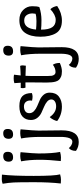

<svg xmlns="http://www.w3.org/2000/svg" viewBox="626 -1348 932 2225"><g transform="rotate(-90 1092.5 -236.0)"><path d="M78 2Q93 -128 93 -306.5Q93 -485 90 -543Q87 -601 75 -672Q101 -682 127 -682Q153 -682 181 -680Q166 -557 166 -312Q166 -67 184 -6Q151 4 123 4Q95 4 78 2Z M426 -256Q426 -92 444 -6Q408 4 379 4Q350 4 338 2Q353 -134 353 -247.5Q353 -361 335 -458Q369 -468 396 -468Q423 -468 441 -464Q426 -309 426 -256ZM445 -613Q445 -551 381 -551Q331 -551 331 -602Q331 -665 395 -665Q445 -665 445 -613Z M691 -256 694 13Q694 210 559 210Q501 210 456 178Q456 121 489 95Q500 111 521 123.5Q542 136 562 136Q618 136 618 -4V-227Q618 -366 600 -458Q634 -468 661 -468Q688 -468 706 -464Q691 -309 691 -256ZM710 -613Q710 -551 646 -551Q596 -551 596 -602Q596 -665 660 -665Q710 -665 710 -613Z M1131 -126Q1131 -55 1085 -20Q1039 15 970 15Q874 15 802 -40Q806 -62 817.5 -83.5Q829 -105 838 -116L848 -126Q900 -52 972 -52Q1007 -52 1029.5 -67Q1052 -82 1052 -108.5Q1052 -135 1027.5 -156Q1003 -177 968 -191.5Q933 -206 898 -222.5Q863 -239 838.5 -270Q814 -301 814 -344Q814 -406 854 -442Q894 -478 974.5 -478Q1055 -478 1090.5 -443Q1126 -408 1126 -333Q1104 -325 1085 -325Q1066 -325 1038 -331Q1040 -345 1040 -353Q1040 -384 1022 -404.5Q1004 -425 970.5 -425Q937 -425 915 -409.5Q893 -394 893 -362.5Q893 -331 917.5 -308Q942 -285 977 -270.5Q1012 -256 1047 -240.5Q1082 -225 1106.5 -196.5Q1131 -168 1131 -126Z M1248 -162Q1248 -162 1250 -385Q1250 -400 1249 -408Q1207 -408 1189 -407Q1183 -423 1183 -438.5Q1183 -454 1185 -462H1246L1241 -536Q1266 -544 1293.5 -544Q1321 -544 1339 -540L1330 -463Q1385 -464 1441 -469Q1447 -456 1447 -440.5Q1447 -425 1443 -403Q1406 -405 1326 -407Q1324 -387 1324 -348V-145Q1324 -119 1326.5 -102.5Q1329 -86 1339.5 -72.5Q1350 -59 1370 -59Q1414 -59 1454 -90Q1475 -60 1475 -9Q1420 15 1379.5 15Q1339 15 1315 4.5Q1291 -6 1278 -20.5Q1265 -35 1258 -61Q1248 -98 1248 -162Z M1655 -256 1658 13Q1658 210 1523 210Q1465 210 1420 178Q1420 121 1453 95Q1464 111 1485 123.5Q1506 136 1526 136Q1582 136 1582 -4V-227Q1582 -366 1564 -458Q1598 -468 1625 -468Q1652 -468 1670 -464Q1655 -309 1655 -256ZM1674 -613Q1674 -551 1610 -551Q1560 -551 1560 -602Q1560 -665 1624 -665Q1674 -665 1674 -613Z M2122 -246Q2047 -222 1972.5 -222Q1898 -222 1861 -227Q1861 -137 1890 -96Q1917 -57 1974 -57Q2031 -57 2098 -119Q2127 -89 2135 -40Q2054 15 1966 15Q1861 15 1820 -53.5Q1779 -122 1779 -235Q1779 -348 1824.5 -413Q1870 -478 1973 -478Q2045 -478 2088.5 -434.5Q2132 -391 2132.5 -331.5Q2133 -272 2122 -246ZM1966 -422Q1874 -422 1862 -285Q1905 -280 1959.5 -280Q2014 -280 2045 -290Q2049 -326 2049 -327Q2049 -366 2029 -394Q2009 -422 1966 -422Z"/></g></svg>

Font: Port Lligat Sans
Style: Regular
Weight: 400
Designer: Dario Muhafara, Eduardo Rodriguez Tunni
Foundry: Tipo
Version: Version 1.002